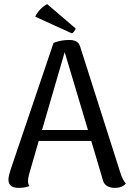

<svg xmlns="http://www.w3.org/2000/svg" viewBox="-20 -901 639 932"><path d="M347 -763 209 -881C189 -872 161 -844 151 -820L329 -739C337 -742 347 -758 347 -763ZM565 -60 369 -675C362 -700 340 -707 316 -707C291 -707 266 -703 240 -693L32 -79C26 -61 21 -42 21 -29C21 -1 38 11 73 11C95 11 109 7 123 2C118 -4 116 -12 116 -23C116 -34 119 -46 122 -58L168 -217H423L480 -25C486 -1 509 11 537 11C566 11 581 1 591 -10C579 -23 570 -44 565 -60ZM184 -270 294 -648 407 -270Z"/></svg>

Font: Arima Koshi Medium
Style: Regular
Weight: 500
Designer: Joana Correia and Natanael Gama
Foundry: NDISCOVER
Version: Version 1.019;PS 001.019;hotconv 1.0.88;makeotf.lib2.5.64775